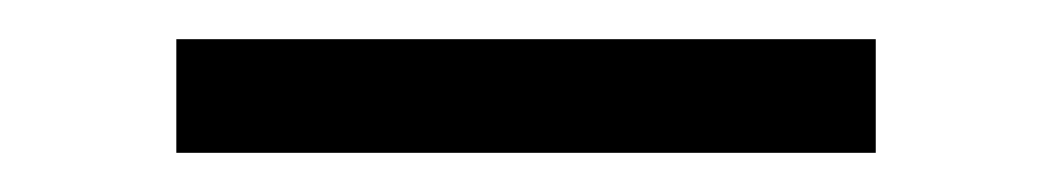

<svg xmlns="http://www.w3.org/2000/svg" viewBox="-20 -399 535 98"><path d="M70 -379H427V-321H70Z"/></svg>

Font: Matangi Light
Style: Regular
Weight: 400
Version: Version 3.002